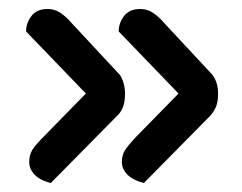

<svg xmlns="http://www.w3.org/2000/svg" viewBox="-20 -443 538 427"><path d="M244 -373Q244 -392 256 -407.5Q268 -423 292 -423Q308 -423 321 -414Q334 -405 345 -392L453 -276Q465 -259 465 -235Q465 -215 459.5 -203.5Q454 -192 446 -184L300 -36Q276 -42 263.5 -54.5Q251 -67 251 -83Q251 -98 258 -109Q265 -120 283 -139L377 -235ZM38 -373Q38 -392 50 -407.5Q62 -423 86 -423Q102 -423 115 -414Q128 -405 139 -392L247 -276Q252 -268 255 -257.5Q258 -247 258 -235Q258 -215 253 -203.5Q248 -192 239 -184L93 -36Q69 -42 57 -54.5Q45 -67 45 -83Q45 -98 51.5 -109Q58 -120 77 -139L171 -235Z"/></svg>

Font: Baloo Bhai 2 Medium
Style: Regular
Weight: 500
Designer: Supriya Tembe, Noopur Datye and Ek Type
Foundry: Ek Type
Version: Version 1.640;PS 1.000;hotconv 16.6.51;makeotf.lib2.5.65220;